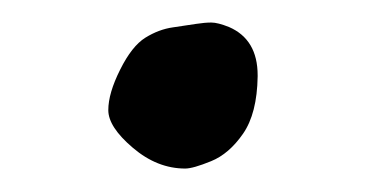

<svg xmlns="http://www.w3.org/2000/svg" viewBox="-20 -129 319 167"><path d="M179.2 -105.5Q204.1 -94.7 204.1 -63.5Q204.1 -63 204.1 -62.5Q203.6 -30.3 191.4 -12.7Q179.2 4.9 163.6 11.2Q147.9 17.6 141.1 17.6Q116.7 17.6 95.5 -0.5Q74.2 -18.6 74.2 -33.2Q74.2 -47.9 84.5 -68.4Q94.7 -88.9 106.4 -96.2Q118.2 -103.5 130.4 -105.2Q142.6 -106.9 150.4 -108.2Q158.2 -109.4 163.8 -109.4Q169.4 -109.4 179.2 -105.5Z"/></svg>

Font: Drukaatie burti
Style: Demi
Weight: 600
Version: Version 0.14